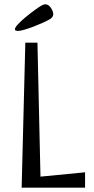

<svg xmlns="http://www.w3.org/2000/svg" viewBox="-20 -867 433 887"><path d="M49 0ZM97 -670H153L167 -51L373 -71V0H80ZM62 -724Q59 -724 54 -725.5Q49 -727 49 -732Q49 -740 63.5 -755.5Q78 -771 98 -787.5Q118 -804 138.5 -819Q159 -834 171 -841Q181 -847 190 -847Q204 -847 215 -831Q226 -815 226 -801Q226 -787 208 -777Q198 -771 178 -762Q158 -753 136 -744.5Q114 -736 93.5 -730Q73 -724 62 -724Z"/></svg>

Font: Combo
Style: Regular
Weight: 400
Designer: Eduardo Rodriguez Tunni
Foundry: Eduardo Rodriguez Tunni
Version: Version 1.001